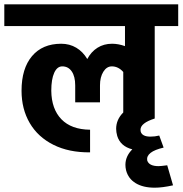

<svg xmlns="http://www.w3.org/2000/svg" viewBox="-55 -673 847 891"><path d="M663 -123Q597 -102 597 -71Q597 -65 598 -62Q605 -39 643 -39Q664 -39 684 -44L704 11V12Q622 31 628 71Q636 98 681 98Q691 98 721 94L748 187Q699 198 663 198Q609 198 574.5 177Q540 156 530 117Q527 104 527 92Q527 52 559 20Q504 6 489 -42Q484 -60 484 -75Q484 -118 517 -151V-339Q494 -365 464 -365Q440 -365 424.5 -340Q409 -315 409 -277V-198H294V-277Q294 -318 278 -341.5Q262 -365 234 -365Q210 -365 196.5 -335Q183 -305 183 -252Q184 -167 230 -119.5Q276 -72 363 -71V34Q265 35 193 -1Q121 -37 83 -102Q45 -167 45 -252Q45 -355 93.5 -412.5Q142 -470 229 -470Q268 -470 299 -451.5Q330 -433 350 -399Q368 -433 397.5 -451.5Q427 -470 465 -470Q494 -470 525 -459V-552H-35V-653H772V-552H663Z"/></svg>

Font: Akshar SemiBold
Style: Regular
Weight: 600
Designer: Tall Chai
Foundry: Tall Chai
Version: Version 1.000